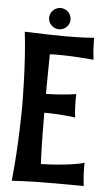

<svg xmlns="http://www.w3.org/2000/svg" viewBox="-58 -872 513 926"><g transform="rotate(5 198.5 -409.5)"><path d="M383 11C378 -32 377 -63 377 -81C377 -95 378 -102 378 -102C378 -100 301 -80 168 -77C166 -115 163 -190 163 -325C191 -325 243 -324 313 -315C309 -348 308 -378 308 -399C308 -417 309 -428 309 -428C309 -428 254 -418 163 -416C163 -472 164 -536 165 -608C176 -609 188 -609 205 -609C245 -609 302 -607 377 -600C370 -652 371 -707 371 -706C371 -706 329 -701 230 -701C180 -701 116 -703 35 -706C54 -553 54 -351 54 -351C54 -351 54 -159 35 16C35 16 89 10 245 10C285 10 330 10 383 11ZM250 -783C250 -812 226 -835 198 -835C170 -835 146 -812 146 -783C146 -755 170 -732 198 -732C226 -732 250 -755 250 -783Z"/></g></svg>

Font: Rum Raisin
Style: Regular
Weight: 400
Designer: Astigmatic (AOETI)
Foundry: Astigmatic (AOETI)
Version: Version 1.000